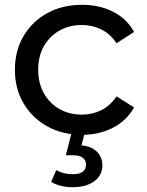

<svg xmlns="http://www.w3.org/2000/svg" viewBox="-20 -555 611 799"><path d="M322 6Q240 6 177 -29Q114 -64 78 -125Q42 -186 42 -265Q42 -344 78 -405Q114 -466 177 -500.5Q240 -535 322 -535Q393 -535 450 -506.5Q507 -478 538 -422L465 -375Q439 -414 401.5 -432.5Q364 -451 321 -451Q269 -451 228 -428Q187 -405 163 -363.5Q139 -322 139 -265Q139 -208 163 -166Q187 -124 228 -101Q269 -78 321 -78Q364 -78 401.5 -96.5Q439 -115 465 -154L538 -108Q507 -53 450 -23.5Q393 6 322 6ZM282 224Q230 224 193 202L214 153Q245 170 282 170Q338 170 338 130Q338 112 324.5 101.5Q311 91 281 91H254L279 -7H334L319 50Q362 54 384 77Q406 100 406 133Q406 175 372 199.5Q338 224 282 224Z"/></svg>

Font: Montserrat Medium
Style: Regular
Weight: 500
Designer: Julieta Ulanovsky
Foundry: Julieta Ulanovsky
Version: Version 9.000; ttfautohint (v1.8.4.7-5d5b)